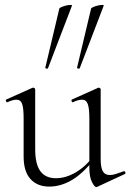

<svg xmlns="http://www.w3.org/2000/svg" viewBox="-20 -751 530 780"><path d="M180 7Q132 7 104 -23.5Q76 -54 76 -115V-270Q76 -311 70 -328.5Q64 -346 47 -346Q32 -346 11 -336Q7 -334 4.5 -340Q2 -346 6 -347L111 -394Q113 -395 115 -395Q117 -395 120 -393Q123 -391 123 -388V-145Q123 -84 144 -55.5Q165 -27 207 -27Q248 -27 289 -51.5Q330 -76 361 -119L366 -108Q317 -46 272 -19.5Q227 7 180 7ZM389 -388V-105Q389 -71 397.5 -55.5Q406 -40 426 -40Q437 -40 450 -44Q463 -48 482 -55Q487 -57 489 -51.5Q491 -46 487 -44L375 8Q373 9 371 9Q364 9 353.5 -11.5Q343 -32 343 -71V-270Q343 -311 336.5 -328.5Q330 -346 313 -346Q298 -346 277 -336Q273 -334 271 -340Q269 -346 273 -347L378 -394Q380 -395 381 -395Q383 -395 386 -393Q389 -391 389 -388ZM175 -474Q174 -471 168.5 -472.5Q163 -474 164 -476L221 -716Q222 -719 230 -722.5Q238 -726 248.5 -728.5Q259 -731 266.5 -731Q274 -731 272 -727ZM304 -474Q303 -471 297.5 -472.5Q292 -474 293 -476L350 -716Q351 -719 359 -722.5Q367 -726 377.5 -728.5Q388 -731 395.5 -731Q403 -731 401 -727Z"/></svg>

Font: Cormorant Garamond Light Light
Style: Regular
Weight: 300
Version: Version 4.001